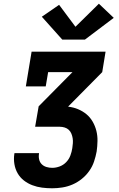

<svg xmlns="http://www.w3.org/2000/svg" viewBox="-20 -1013 640 1033"><path d="M261 0Q233 0 206 -3.5Q179 -7 154 -16.5Q129 -26 108.5 -42Q88 -58 75 -80.5Q62 -103 57.5 -130Q53 -157 57 -184Q57 -186 57.5 -187Q58 -188 58 -189H190Q190 -189 190 -188.5Q190 -188 190 -187Q187 -171 190.5 -155.5Q194 -140 204.5 -129.5Q215 -119 230 -114.5Q245 -110 261 -110Q281 -110 301 -117.5Q321 -125 336 -140.5Q351 -156 358.5 -176Q366 -196 369 -216Q371 -229 372 -242.5Q373 -256 371 -269Q369 -282 364 -294Q359 -306 350 -314.5Q341 -323 328 -327Q315 -331 302 -331H169L188 -441L370 -625H239L226 -548H119L150 -735H548L530 -625L348 -441L347 -439Q375 -436 400 -425.5Q425 -415 445 -398.5Q465 -382 478.5 -358.5Q492 -335 498.5 -309Q505 -283 504.5 -254.5Q504 -226 500 -198Q495 -171 486 -144Q477 -117 460 -93Q443 -69 420 -50.5Q397 -32 370.5 -20.5Q344 -9 316 -4.5Q288 0 261 0ZM315 -800 205 -923 298 -987 386 -869 512 -993 592 -917 437 -800Z"/></svg>

Font: Iosevka Curly Slab XBdExObl
Style: Regular
Weight: 800
Width: 7
Italic angle: -9°
Monospace: yes
Designer: Belleve Invis
Foundry: Belleve Invis
Version: Version 11.1.0; ttfautohint (v1.8.3)